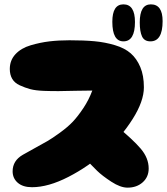

<svg xmlns="http://www.w3.org/2000/svg" viewBox="-20 -862 767 882"><path d="M127 -2Q202 -2 294.5 -49.5Q387 -97 462.5 -165.5Q538 -234 589.5 -315.5Q641 -397 641 -461Q641 -515 624.5 -554Q608 -593 580.5 -617Q553 -641 508 -654.5Q463 -668 414.5 -672.5Q366 -677 299 -677Q250 -677 207.5 -672Q165 -667 121 -654Q77 -641 51 -613Q25 -585 25 -545Q25 -519 36 -500Q47 -481 71 -470Q95 -459 119 -452.5Q143 -446 183 -444.5Q223 -443 252 -443.5Q281 -444 329.5 -445Q378 -446 404 -446Q388 -403 363 -365.5Q338 -328 315 -303.5Q292 -279 255.5 -252.5Q219 -226 198 -214Q177 -202 137 -180Q97 -158 85 -151Q38 -124 38 -75Q38 -43 61.5 -22.5Q85 -2 127 -2ZM566 0Q608 0 635.5 -24.5Q663 -49 663 -88Q663 -136 626.5 -179Q590 -222 510 -287L347 -159Q403 -100 426 -77.5Q449 -55 491 -27.5Q533 0 566 0ZM671 -672Q727 -672 727 -765Q727 -842 673 -842Q622 -842 622 -759Q622 -717 632.5 -694.5Q643 -672 671 -672ZM547 -672Q600 -672 600 -761Q600 -842 547 -842Q496 -842 496 -762Q496 -672 547 -672Z"/></svg>

Font: Cherry Bomb
Style: Regular
Weight: 400
Designer: satsuyako
Foundry: satsuyako
Version: Version 4.0